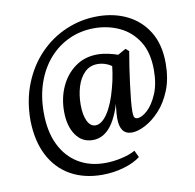

<svg xmlns="http://www.w3.org/2000/svg" viewBox="-83 -661 946 931"><g transform="rotate(-10 389.5 -195.5)"><path d="M347 185Q258 185 191.5 147.5Q125 110 88 38.5Q51 -33 49 -134Q49 -233 81.5 -314.5Q114 -396 170.5 -454.5Q227 -513 301 -544.5Q375 -576 456 -576Q538 -576 603 -543.5Q668 -511 705.5 -448.5Q743 -386 743 -295Q743 -220 720.5 -163.5Q698 -107 663 -69Q628 -31 590.5 -11.5Q553 8 524 8Q465 8 465 -72Q465 -93 469 -126Q473 -159 479 -191L484 -189Q460 -89 422.5 -39Q385 11 331 11Q278 11 247.5 -33.5Q217 -78 217 -149Q217 -216 242.5 -271.5Q268 -327 314.5 -360.5Q361 -394 423 -394Q449 -394 477 -388Q505 -382 532 -372L500 -312Q484 -330 461.5 -339Q439 -348 417 -348Q378 -348 352.5 -322.5Q327 -297 314.5 -256Q302 -215 302 -168Q302 -117 316.5 -87Q331 -57 356 -57Q387 -57 416 -100.5Q445 -144 465 -220Q475 -256 480.5 -291.5Q486 -327 488 -355L563 -397L579 -383Q573 -351 567 -310.5Q561 -270 555.5 -228Q550 -186 546.5 -150Q543 -114 543 -92Q543 -72 547 -64Q551 -56 562 -56Q584 -56 611.5 -81Q639 -106 660 -154.5Q681 -203 681 -273Q681 -359 646 -414Q611 -469 554 -495.5Q497 -522 431 -522Q364 -522 307 -496Q250 -470 208 -422.5Q166 -375 142.5 -308.5Q119 -242 119 -161Q119 -68 150.5 -3Q182 62 238.5 96.5Q295 131 370 131Q411 131 452.5 121.5Q494 112 520 97L536 131Q505 155 454 170Q403 185 347 185Z"/></g></svg>

Font: Yrsa Medium
Style: Regular
Weight: 500
Designer: Anna Giedrys (Yrsa+Rasa design), David Brezina (Yrsa art-direction, Rasa art-direction, design)
Foundry: Rosetta Type Foundry
Version: Version 2.004